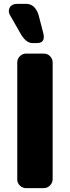

<svg xmlns="http://www.w3.org/2000/svg" viewBox="-20 -979 364 999"><path d="M29.8 -938Q40 -959 71.8 -959H116.2Q161.1 -959 180.2 -902.8L204.1 -811Q208 -796.9 208 -787.1Q208 -754.9 171.9 -754.9H148.9Q116.2 -754.9 88.9 -800.8L36.1 -893.1Q25.9 -909.2 25.9 -920.2Q25.9 -931.2 29.8 -938ZM69.8 -44.9V-653.8Q69.8 -672.9 83.5 -686.5Q97.2 -700.2 116.2 -700.2H207Q227.1 -700.2 240.5 -686.5Q253.9 -672.9 253.9 -653.8V-45.9Q253.9 -27.8 240 -13.9Q226.1 0 207 0H116.2Q97.2 0 83.5 -13.4Q69.8 -26.9 69.8 -44.9Z"/></svg>

Font: Days One
Style: Regular
Weight: 400
Designer: Alexander Kalachev, Alexey Maslov, Jovanny Lemonad
Foundry: Alexander Kalachev, Alexey Maslov, Jovanny Lemonad
Version: Version 1.002